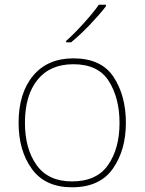

<svg xmlns="http://www.w3.org/2000/svg" viewBox="-20 -786 615 816"><path d="M515 -264Q515 -379 463 -458.5Q411 -538 292 -538Q182 -538 120.5 -464Q59 -390 59 -264Q59 -146 115.5 -68Q172 10 286 10Q404 10 459.5 -69Q515 -148 515 -264ZM86 -264Q86 -381 139.5 -447Q193 -513 292 -513Q398 -513 443 -440.5Q488 -368 488 -264Q488 -155 439.5 -85Q391 -15 286 -15Q185 -15 135.5 -84.5Q86 -154 86 -264ZM430 -766H400Q378 -734 336.5 -688Q295 -642 261 -612V-606H282Q322 -639 363 -682Q404 -725 430 -759Z"/></svg>

Font: Noto Sans UI Thin
Style: Regular
Weight: 250
Designer: Monotype Design Team
Foundry: Monotype Imaging Inc.
Version: Version 1.901